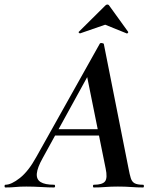

<svg xmlns="http://www.w3.org/2000/svg" viewBox="-58 -827 683 847"><path d="M-34 0Q-38 0 -38 -6Q-38 -12 -34 -12Q-8 -12 30 -42Q68 -72 103 -136L382 -634Q384 -638 391.5 -637Q399 -636 400 -633L509 -84Q514 -57 519 -41Q524 -25 536 -18.5Q548 -12 573 -12Q577 -12 577 -6Q577 0 573 0Q547 0 520.5 -2Q494 -4 462 -4Q431 -4 406.5 -2Q382 0 356 0Q352 0 352 -6Q352 -12 356 -12Q394 -12 405.5 -27Q417 -42 408 -84L323 -505L379 -582L130 -129Q107 -88 104.5 -62Q102 -36 121 -24Q140 -12 181 -12Q185 -12 185 -6Q185 0 180 0Q157 0 123.5 -2Q90 -4 58 -4Q29 -4 10.5 -2Q-8 0 -34 0ZM171 -229 186 -257H405L407 -229ZM296 -680Q294 -679 290.5 -682Q287 -685 290 -687L406 -802Q410 -807 415.5 -807Q421 -807 424 -802L507 -687Q509 -685 506 -681.5Q503 -678 500 -680L406 -718Z"/></svg>

Font: Cormorant Infant Light
Style: Italic
Weight: 300
Italic angle: -10°
Designer: Christian Thalmann (Catharsis Fonts)
Foundry: Catharsis Fonts
Version: Version 4.001